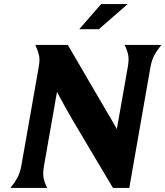

<svg xmlns="http://www.w3.org/2000/svg" viewBox="-20 -920 810 940"><path d="M31 0Q52 -26 64.5 -48.5Q77 -71 84 -106L170 -594Q176 -629 170.5 -651.5Q165 -674 153 -700H312L490 -395Q506 -368 521.5 -341.5Q537 -315 552 -288L606 -594Q612 -629 607.5 -651.5Q603 -674 590 -700H770Q749 -674 736.5 -651.5Q724 -629 717 -594L613 0H533L335 -333Q315 -367 296.5 -401Q278 -435 259 -470L195 -106Q189 -71 193.5 -48.5Q198 -26 211 0ZM475 -900H605L464 -777H368Z"/></svg>

Font: LT Museum
Style: Bold Italic
Weight: 700
Designer: Daniel Lyons
Foundry: LyonsType
Version: Version 1.011